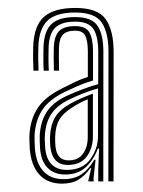

<svg xmlns="http://www.w3.org/2000/svg" viewBox="-20 -825 351 471"><path d="M245.8 -380 246.1 -698Q246.2 -744.1 229.8 -769.2Q213.3 -794.3 164.5 -794.3Q117.3 -794.3 96.5 -774.3Q75.7 -754.2 74.1 -711.1Q73.7 -697.3 73.7 -682.5Q73.8 -667.8 74.6 -651.6H62.1Q61.3 -666.3 61.2 -681.8Q61.1 -697.3 61.4 -710.1Q63.3 -762.4 88.2 -784Q113.2 -805.5 164.5 -805.5Q220.2 -805.5 239.5 -777.6Q258.8 -749.7 258.7 -698L258.5 -380ZM143.9 -408.2Q182.7 -408.2 201.5 -434.4Q220.4 -460.6 220.4 -490.7L220.5 -608.2Q203.9 -603.6 184.4 -596Q164.9 -588.4 147.9 -580Q118.3 -565.1 104.9 -543.9Q91.4 -522.7 89.9 -490.2Q89.6 -484.8 90.1 -477.1Q90.6 -469.4 90.8 -463.9Q92.6 -436.2 106.3 -422.2Q119.9 -408.2 143.9 -408.2ZM146.8 -420.4Q126.6 -420.4 116.2 -432.1Q105.7 -443.8 103.4 -465.3Q103 -470.4 102.7 -477.1Q102.5 -483.8 102.7 -490.2Q104.2 -519.6 115.7 -538.1Q127.2 -556.7 152.3 -570.5Q165 -577.6 179.3 -583.9Q193.5 -590.1 207.9 -595.3V-489.7Q207.9 -461.5 192.7 -440.9Q177.4 -420.4 146.8 -420.4ZM148.5 -431.6Q172.2 -431.6 183.7 -448Q195.3 -464.4 195.3 -488.8V-581.4Q183.4 -576.5 173.9 -571.4Q164.5 -566.3 156.2 -560.7Q135 -547.3 125.5 -531.5Q116.1 -515.6 115.3 -489.2Q115.1 -484.5 115.3 -478.4Q115.5 -472.3 116 -466.3Q117.8 -448.9 125.6 -440.3Q133.4 -431.6 148.5 -431.6ZM132.2 -374.5Q96.2 -374.5 76 -397.3Q55.9 -420.1 53 -460.7Q52.7 -467.5 52.3 -476.8Q51.8 -486.1 52.3 -494.9Q54.6 -533.4 73.1 -560.9Q91.6 -588.5 135 -609.5Q154.4 -619.1 166.1 -624.8Q177.8 -630.5 195.5 -636.3V-698Q195.5 -723.7 189.5 -736.7Q183.5 -749.7 164.5 -749.7Q143.6 -749.7 134.5 -740.2Q125.3 -730.7 124.6 -707.6Q124.3 -697.6 124.4 -682.9Q124.4 -668.1 124.9 -651.6H112.2Q111.7 -670.9 111.7 -684.3Q111.7 -697.7 112 -708.4Q113 -736.1 124.7 -748.5Q136.5 -760.9 164.5 -760.9Q191.2 -760.9 199.7 -744.8Q208.3 -728.7 208.2 -698L208.2 -627.6Q186.8 -621.1 170.8 -614.1Q154.8 -607.1 139 -599.5Q100 -580.6 83.6 -555.1Q67.1 -529.7 64.8 -493.7Q64.6 -488.1 64.9 -477.4Q65.3 -466.6 65.6 -461.9Q68.1 -425.4 86.1 -405.4Q104 -385.5 136 -385.5Q162.8 -385.5 180.6 -397.9Q198.3 -410.3 211.3 -433.2L214.5 -433.3L209.7 -390.5V-380H197L196.9 -382.9L203.8 -412.6H201.5Q188.6 -394 172.5 -384.3Q156.4 -374.5 132.2 -374.5ZM221 -380 221 -410.5 223.2 -460.6H220Q209.5 -432 189.9 -414.4Q170.4 -396.9 139.6 -396.9Q112.3 -397 96.3 -413.8Q80.2 -430.6 78.1 -463.1Q77.8 -468 77.5 -477.4Q77.1 -486.8 77.4 -492.5Q79.5 -527.6 95 -551Q110.4 -574.3 143.6 -589.8Q162.4 -598.4 183.7 -606.4Q205 -614.4 220.9 -618.6L221 -698Q221 -734.4 209.6 -753.1Q198.1 -771.9 164.5 -771.9Q131.6 -771.9 116 -757.6Q100.5 -743.2 99.2 -708.7Q99 -699.8 98.9 -683.1Q98.9 -666.3 99.7 -651.6H87.1Q86.3 -668.8 86.4 -683.5Q86.4 -698.2 86.7 -709.2Q88 -748.8 106.2 -765.9Q124.3 -783.1 164.5 -783.1Q205.3 -783.1 219.5 -761.4Q233.6 -739.7 233.6 -698L233.4 -380Z"/></svg>

Font: Big Shoulders Inline Thin
Style: Regular
Weight: 100
Designer: Patric King
Foundry: XO Type Co
Version: Version 2.002